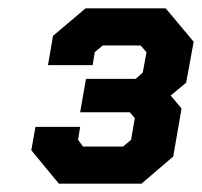

<svg xmlns="http://www.w3.org/2000/svg" viewBox="-20 -720 484 460"><path d="M55 -360 65 -416H172L167 -385L179 -369H275L294 -385L303 -437L291 -451H172L186 -531H305L322 -546L331 -595L317 -611H226L207 -595L202 -564H95L107 -634L185 -700H377L444 -620L426 -522L389 -491L415 -460L395 -345L319 -280H121Z"/></svg>

Font: Chakra Petch SemiBold
Style: Italic
Weight: 600
Italic angle: -10°
Designer: Katatrad Aksorn Co.,Ltd.
Foundry: Cadson Demak Co.,Ltd.
Version: Version 1.000; ttfautohint (v1.6)